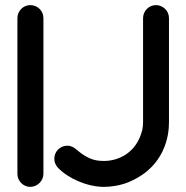

<svg xmlns="http://www.w3.org/2000/svg" viewBox="-20 -729 724 749"><path d="M47.9 -50.8C47.9 -23.4 70.3 0 98.1 0C126.5 0 149.4 -24.4 149.4 -50.8V-658.2C149.4 -687.5 126 -709 98.1 -709C69.8 -709 47.9 -685.5 47.9 -658.2ZM207 -73.7C246.6 -32.7 320.3 0 385.7 0C413.6 0 450.2 -5.4 482.9 -19C530.3 -39.1 563 -65.4 585.9 -94.2C597.2 -108.4 606.4 -123 613.8 -138.2C636.2 -185.1 639.2 -226.6 639.2 -253.4V-658.2C639.2 -687.5 615.2 -709 588.4 -709C559.6 -709 538.1 -685.1 538.1 -658.2V-253.4C538.1 -242.7 537.1 -232.4 535.2 -222.7C513.2 -131.8 441.4 -101.1 385.7 -101.1C365.7 -101.1 346.2 -103.5 327.1 -112.8C278.8 -135.7 274.4 -160.6 242.2 -160.6C213.9 -160.6 191.9 -137.2 191.9 -110.4C191.9 -96.2 196.8 -84 207 -73.7Z"/></svg>

Font: LOB TGL 0-17
Style: Regular
Weight: 400
Designer: Peter Wiegel + adaptations and expanded glyphset by Studio LOB
Foundry: Peter Wiegel + adaptations and expanded glyphset by Studio LOB
Version: Version 1.003;Glyphs 3.1.2 (3151)